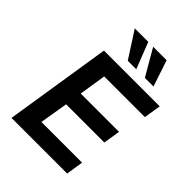

<svg xmlns="http://www.w3.org/2000/svg" viewBox="-261 -1068 1198 1198"><g transform="rotate(45 337.5 -469.5)"><path d="M62 0 173 -705H665L647 -592H288L260 -413H598L580 -301H243L212 -114H571L553 0ZM474 -765 373 -939H492L550 -765ZM323 -765 211 -939H330L398 -765Z"/></g></svg>

Font: Nunito Sans 6pt
Style: Bold Italic
Weight: 700
Italic angle: -9°
Version: Version 3.101;gftools[0.9.27]